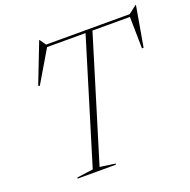

<svg xmlns="http://www.w3.org/2000/svg" viewBox="-132 -877 992 1004"><g transform="rotate(-20 364.5 -374.5)"><path d="M346 -6 344 0H131.5L133 -6L222.5 -18L431 -701H217L112 -523.5L104 -526.5L190.5 -749H193L216.5 -715H682L726 -749H729L690 -525H681L678 -701H469.5L260.5 -18Z"/></g></svg>

Font: Newsreader Display ExtraLight
Style: Italic
Weight: 275
Italic angle: -17°
Designer: Hugues Gentile
Foundry: Production Type
Version: Version 1.001